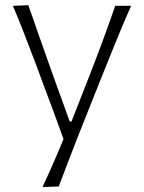

<svg xmlns="http://www.w3.org/2000/svg" viewBox="-20 -531 561 750"><path d="M146 199.7Q189.9 106 228 12.2Q210 -38.6 190.7 -90.8Q171.4 -143.1 152.8 -191.9L118.7 -284.2Q97.7 -339.4 75.7 -396.5Q53.7 -453.6 30.3 -508.3L90.8 -510.7Q115.2 -439.9 139.2 -372.1Q163.1 -304.2 188.5 -232.9L252.4 -56.2H259.3L328.6 -233.4Q356 -303.2 381.1 -371.3Q406.2 -439.5 430.2 -508.3H492.2Q473.6 -466.8 457.5 -428.5Q441.4 -390.1 423.1 -344.5Q404.8 -298.8 378.9 -234.9L321.8 -91.8Q282.7 5.9 256.6 74Q230.5 142.1 209.5 197.3Z"/></svg>

Font: Pinar DS1 Light
Style: Regular
Weight: 300
Designer: Amin Abedi
Version: Version 3.000